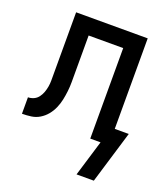

<svg xmlns="http://www.w3.org/2000/svg" viewBox="-129 -611 764 877"><g transform="rotate(20 253.0 -172.5)"><path d="M429 175H345L398 0H348V-440H180V-257Q180 -235 180 -213Q180 -191 177.5 -169Q175 -147 170.5 -125.5Q166 -104 157 -83.5Q148 -63 134 -46Q120 -29 101 -17.5Q82 -6 60 -3Q38 0 16 0V-80Q30 -80 43.5 -86Q57 -92 66 -104Q75 -116 80 -130Q85 -144 87.5 -158.5Q90 -173 90 -187.5Q90 -202 90 -217V-520H438V-80H506Z"/></g></svg>

Font: Iosevka Curly Medium
Style: Regular
Weight: 500
Monospace: yes
Designer: Belleve Invis
Foundry: Belleve Invis
Version: Version 22.1.2; ttfautohint (v1.8.4)